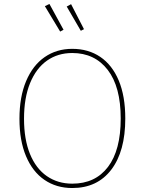

<svg xmlns="http://www.w3.org/2000/svg" viewBox="-20 -937 729 967"><path d="M611 -340Q611 -175 540.5 -82.5Q470 10 344 10Q264 10 204 -31Q144 -72 111 -150.5Q78 -229 78 -339Q78 -449 111.5 -528.5Q145 -608 205 -649.5Q265 -691 344 -691Q425 -691 485 -650.5Q545 -610 578 -531.5Q611 -453 611 -340ZM101 -339Q101 -235 131 -161.5Q161 -88 216 -50Q271 -12 344 -12Q460 -12 524 -96.5Q588 -181 588 -340Q588 -500 522.5 -585Q457 -670 344 -670Q271 -670 216.5 -631.5Q162 -593 131.5 -518.5Q101 -444 101 -339ZM300 -787 283 -778 206 -906 229 -917ZM403 -790 387 -782 316 -904 338 -916Z"/></svg>

Font: Fira Sans Thin
Style: Regular
Weight: 100
Designer: bBox Type GmbH & Carrois Corporate GbR & Edenspiekermann AG
Foundry: bBox Type GmbH & Carrois Corporate GbR & Edenspiekermann AG
Version: Version 4.301